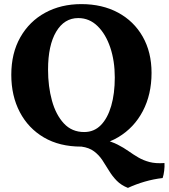

<svg xmlns="http://www.w3.org/2000/svg" viewBox="-20 -705 821 935"><path d="M376 9Q270 9 194 -35.5Q118 -80 76.5 -159Q35 -238 35 -341Q35 -446 79 -523.5Q123 -601 200 -643Q277 -685 376 -685Q478 -685 555 -643.5Q632 -602 675 -526.5Q718 -451 718 -350Q718 -245 675.5 -164Q633 -83 556 -37Q479 9 376 9ZM390 -62Q438 -62 471 -95.5Q504 -129 521.5 -189Q539 -249 539 -328Q539 -408 517 -473.5Q495 -539 455 -578Q415 -617 361 -617Q293 -617 253.5 -550.5Q214 -484 214 -366Q214 -284 233 -215Q252 -146 291 -104Q330 -62 390 -62ZM603 210Q570 197 548.5 175Q527 153 511 126.5Q495 100 478.5 75Q462 50 438 32Q414 14 377 9L481 -26Q523 -16 552.5 -1Q582 14 606 31Q630 48 654 62Q678 76 708 84Q738 92 781 89Q782 107 779.5 127Q777 147 772 162Q728 167 685 179.5Q642 192 603 210Z"/></svg>

Font: Vollkorn ExtraBold
Style: Regular
Weight: 800
Designer: Friedrich Althausen
Foundry: Friedrich Althausen
Version: Version 5.000; ttfautohint (v1.8.3)